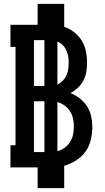

<svg xmlns="http://www.w3.org/2000/svg" viewBox="-20 -863 540 990"><path d="M174 107V0H34V-114H60V-621H34V-735H174V-843H311V-725Q339 -715 362.5 -697Q386 -679 401.5 -653.5Q417 -628 423 -598.5Q429 -569 429 -540Q429 -516 425 -492.5Q421 -469 410 -448Q399 -427 381.5 -410.5Q364 -394 343 -383Q369 -373 391.5 -355.5Q414 -338 429 -314.5Q444 -291 450 -263.5Q456 -236 456 -208Q456 -175 448 -141.5Q440 -108 420.5 -81Q401 -54 372 -35.5Q343 -17 311 -8V107ZM209 -420V-656H155V-420ZM276 -427Q291 -434 303 -446Q315 -458 322 -473Q329 -488 331.5 -505Q334 -522 334 -538Q334 -545 334 -549Q334 -553 333.5 -557.5Q333 -562 332.5 -567Q332 -572 331 -576.5Q330 -581 328.5 -585.5Q327 -590 325.5 -594.5Q324 -599 322 -603.5Q320 -608 317.5 -612Q315 -616 312.5 -620Q310 -624 306.5 -627.5Q303 -631 299.5 -634Q296 -637 292 -640Q288 -643 284 -645Q280 -647 276 -649ZM155 -79H209V-341H155ZM276 -83Q296 -89 313 -101Q330 -113 341 -130.5Q352 -148 356.5 -168.5Q361 -189 361 -210Q361 -231 356.5 -251.5Q352 -272 341 -289.5Q330 -307 313 -319Q296 -331 276 -337Z"/></svg>

Font: Iosevka Curly Slab Heavy
Style: Regular
Weight: 900
Monospace: yes
Designer: Belleve Invis
Foundry: Belleve Invis
Version: Version 22.1.2; ttfautohint (v1.8.4)